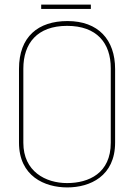

<svg xmlns="http://www.w3.org/2000/svg" viewBox="-20 -808 589 839"><path d="M377 -769V-788H160V-769ZM464 -184C464 -51 368 -8 273 -8C179 -8 82 -59 82 -184V-508C82 -619 143 -695 273 -695C403 -695 464 -620 464 -510ZM483 -506C483 -635 409 -716 275 -716C147 -716 63 -648 63 -507V-185C63 -38 175 11 274 11C373 11 483 -38 483 -185Z"/></svg>

Font: Advent Pro
Style: Thin
Weight: 100
Designer: Andreas Kalpakidis
Foundry: Andreas Kalpakidis
Version: Version 2.002 2007